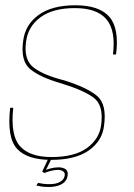

<svg xmlns="http://www.w3.org/2000/svg" viewBox="-20 -618 523 747"><path d="M179 4Q274 4 326.2 -33.2Q378.5 -70.5 385 -130.5Q396 -212 358 -244.5Q320 -277 231 -305Q149 -325.5 110.2 -355.8Q71.5 -386 81.5 -456.5Q89 -515 137.5 -550.8Q186 -586.5 271 -586.5Q357.5 -586.5 394.2 -542.8Q431 -499 419.5 -406H431.5Q444.5 -507.5 405.5 -552.5Q366.5 -597.5 273 -597.5Q182 -597.5 129.8 -559.5Q77.5 -521.5 70 -458Q59.5 -380.5 97.5 -349Q135.5 -317.5 217 -294Q304.5 -267.5 344.2 -238Q384 -208.5 373.5 -132Q367 -78 318.8 -42.5Q270.5 -7 180.5 -7Q96 -7 58 -49Q20 -91 31.5 -198.5H19.5Q6.5 -82.5 46.2 -39.2Q86 4 179 4ZM170 109.5Q183.5 109.5 196 107Q208.5 104.5 218.5 99.2Q228.5 94 235 85.5Q241.5 77 243 65.5Q246 47.5 235 40.2Q224 33 207.5 33Q193.5 33 177.5 37Q161.5 41 154 45.5L153 55Q166.5 49.5 180.2 46.2Q194 43 205 43Q218 43 226 48.8Q234 54.5 231.5 66.5Q228.5 81.5 213 90Q197.5 98.5 172 98.5Q158.5 98.5 147.5 97Q136.5 95.5 128 93.5L121.5 104Q130.5 106 142.8 107.8Q155 109.5 170 109.5ZM153 55 180 0H167.5L144 50Z"/></svg>

Font: Anybody Thin
Style: Italic
Weight: 100
Italic angle: -10°
Designer: Tyler Finck
Foundry: Etcetera Type Company
Version: Version 1.114;gftools[0.9.25]